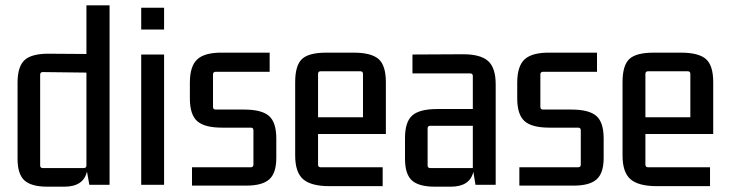

<svg xmlns="http://www.w3.org/2000/svg" viewBox="-20 -695 2743 722"><path d="M305 -675H392V0H316L307 -50Q294 7 222 7H158Q98 7 72 -16.5Q46 -40 46 -98V-384Q46 -446 73.5 -470Q101 -494 167 -493L305 -492ZM305 -73V-422L141 -424Q131 -424 131 -414V-73Q131 -63 141 -63H295Q305 -63 305 -73Z M597 -584H511V-666H597ZM597 0H511V-490H597Z M906 3H702V-66H923Q933 -66 933 -76V-205Q933 -215 923 -215H815Q749 -215 721.5 -239.5Q694 -264 694 -325V-384Q694 -447 722.5 -472.5Q751 -498 817 -497H994V-425H791Q781 -425 781 -415V-293Q781 -283 791 -283H898Q964 -283 991.5 -259Q1019 -235 1019 -174V-101Q1019 -44 992.5 -20.5Q966 3 906 3Z M1419 5H1219Q1150 5 1120 -21Q1090 -47 1090 -110V-386Q1090 -449 1115.5 -473Q1141 -497 1207 -497H1310Q1376 -497 1403.5 -473Q1431 -449 1431 -386V-191H1176V-76Q1176 -66 1186 -66H1419ZM1186 -427Q1176 -427 1176 -417V-254H1345V-417Q1345 -427 1335 -427Z M1675 7H1615Q1555 7 1529 -16.5Q1503 -40 1503 -98V-176Q1503 -237 1530.5 -261Q1558 -285 1624 -285H1758V-409Q1758 -419 1748 -419H1531V-490L1721 -491Q1787 -491 1815.5 -465.5Q1844 -440 1844 -378V0H1768L1760 -49Q1747 7 1675 7ZM1758 -63V-222H1598Q1588 -222 1588 -212V-73Q1588 -63 1598 -63Z M2137 3H1933V-66H2154Q2164 -66 2164 -76V-205Q2164 -215 2154 -215H2046Q1980 -215 1952.5 -239.5Q1925 -264 1925 -325V-384Q1925 -447 1953.5 -472.5Q1982 -498 2048 -497H2225V-425H2022Q2012 -425 2012 -415V-293Q2012 -283 2022 -283H2129Q2195 -283 2222.5 -259Q2250 -235 2250 -174V-101Q2250 -44 2223.5 -20.5Q2197 3 2137 3Z M2650 5H2450Q2381 5 2351 -21Q2321 -47 2321 -110V-386Q2321 -449 2346.5 -473Q2372 -497 2438 -497H2541Q2607 -497 2634.5 -473Q2662 -449 2662 -386V-191H2407V-76Q2407 -66 2417 -66H2650ZM2417 -427Q2407 -427 2407 -417V-254H2576V-417Q2576 -427 2566 -427Z"/></svg>

Font: Gemunu Libre Medium
Style: Regular
Weight: 500
Designer: Puspanada Ekanayake, Sola Matas, Pathum Egodawatta, Kosala Senevirathne
Foundry: mooniak
Version: Version 1.100